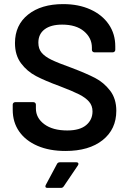

<svg xmlns="http://www.w3.org/2000/svg" viewBox="-20 -728 631 936"><path d="M42 -193V-218Q42 -223 45.5 -226.5Q49 -230 54 -230H143Q148 -230 151.5 -226.5Q155 -223 155 -218V-199Q155 -153 196 -122.5Q237 -92 308 -92Q369 -92 400 -118Q431 -144 431 -185Q431 -213 414 -232.5Q397 -252 365.5 -268Q334 -284 271 -308Q200 -334 156 -357Q112 -380 82.5 -419.5Q53 -459 53 -518Q53 -606 117 -657Q181 -708 288 -708Q363 -708 420.5 -682Q478 -656 510 -609.5Q542 -563 542 -502V-485Q542 -480 538.5 -476.5Q535 -473 530 -473H440Q435 -473 431.5 -476.5Q428 -480 428 -485V-496Q428 -543 389.5 -575.5Q351 -608 283 -608Q228 -608 197.5 -585Q167 -562 167 -520Q167 -490 183 -471Q199 -452 231 -436.5Q263 -421 330 -397Q401 -370 443.5 -348Q486 -326 516.5 -286.5Q547 -247 547 -188Q547 -98 480.5 -45Q414 8 299 8Q221 8 163 -17Q105 -42 73.5 -87Q42 -132 42 -193ZM203 174 258 71Q262 63 273 63H352Q359 63 361.5 67.5Q364 72 360 78L291 180Q286 188 277 188H211Q204 188 202 184Q200 180 203 174Z"/></svg>

Font: Amber EN SemiBold
Style: Regular
Weight: 600
Designer: Jeremy Tribby
Foundry: Tribby Type
Version: Version 1.408 November 24, 2021